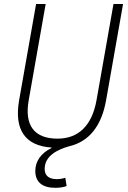

<svg xmlns="http://www.w3.org/2000/svg" viewBox="-20 -713 626 940"><path d="M250.5 206.5C271.5 206.5 292 203.6 306.2 197.8L299.8 157.2C290 160.6 274.9 164.1 258.3 164.1C219.7 164.1 198.7 147 198.7 114.3C198.7 50.3 259.8 20 317.4 3.4C414.6 -18.6 477.1 -94.7 499.5 -222.7L582.5 -693.4H535.6L452.6 -222.7C430.7 -98.6 364.3 -34.2 261.7 -34.2C147.5 -34.2 98.6 -99.1 120.6 -222.7L203.6 -693.4H156.7L73.7 -222.7C48.3 -78.1 103 1 232.4 9.3V11.7C178.2 37.6 152.8 79.1 152.8 124C152.8 177.7 186.5 206.5 250.5 206.5Z"/></svg>

Font: Cascadia Code PL ExtraLight
Style: Italic
Weight: 200
Italic angle: -10°
Monospace: yes
Designer: Aaron Bell
Foundry: Saja Typeworks
Version: Version 2404.023